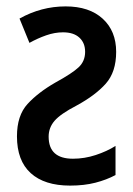

<svg xmlns="http://www.w3.org/2000/svg" viewBox="-20 -570 417 600"><path d="M185 -550Q259 -550 301 -511.5Q343 -473 343 -408Q343 -345 310.5 -308.5Q278 -272 219 -240Q169 -214 150.5 -192.5Q132 -171 132 -143Q132 -74 208 -74Q244 -74 279 -85.5Q314 -97 341 -114V-23Q313 -8 278 1Q243 10 199 10Q119 10 76 -29Q33 -68 33 -144Q33 -209 66 -245Q99 -281 153 -312Q206 -341 226 -360Q246 -379 246 -408Q246 -436 228 -452.5Q210 -469 177 -469Q151 -469 124 -459.5Q97 -450 72 -436L41 -512Q109 -550 185 -550Z"/></svg>

Font: Avrile Sans Condensed Medium
Style: Regular
Weight: 500
Width: 3
Designer: Monotype Design Team
Foundry: Monotype Imaging Inc.
Version: Version 2.001;September 10, 2019;FontCreator 11.5.0.2425 64-